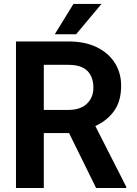

<svg xmlns="http://www.w3.org/2000/svg" viewBox="-20 -933 678 953"><path d="M457 0 322.8 -272.4H197.4V0H59.3V-727.3H319.2Q401.3 -727.3 459.9 -698.9Q518.5 -670.5 549.9 -620.7Q581.3 -571 581.3 -507.5Q581.3 -431.5 546.7 -382.8Q512.1 -334.2 453.1 -307.5L606.2 -6.7V0ZM197.4 -611.2V-387.4H319.2Q379.3 -387.4 411.4 -418.3Q443.5 -449.2 443.5 -497.2Q443.5 -551.1 413.7 -581.1Q383.9 -611.2 319.2 -611.2ZM251.8 -762.8 344.5 -913.4H483.7L357.6 -762.8Z"/></svg>

Font: Interface
Style: Bold
Weight: 700
Designer: Rasmus Andersson
Foundry: rsms
Version: Version 1.8